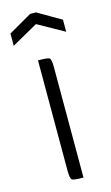

<svg xmlns="http://www.w3.org/2000/svg" viewBox="-117 -784 479 831"><g transform="rotate(-15 123.0 -368.0)"><path d="M90 -42V-537Q134 -537 141.5 -531.5Q149 -526 149 -491V4Q105 4 97.5 -2Q90 -8 90 -42ZM240 -625 122 -691 5 -625V-680L109 -740H135L240 -679Z"/></g></svg>

Font: Economica
Style: Regular
Weight: 400
Designer: Vicente Lamonaca
Foundry: Vicente Lamonaca
Version: Version 1.101